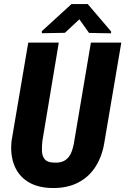

<svg xmlns="http://www.w3.org/2000/svg" viewBox="-20 -922 622 952"><path d="M430.7 -710.9H581.5L499 -225.1Q488.8 -152.3 455.8 -98.9Q422.9 -45.4 367.7 -16.8Q312.5 11.7 237.3 10.3Q166 8.8 118.9 -20.5Q71.8 -49.8 50.8 -102.5Q29.8 -155.3 37.6 -225.1L120.1 -710.9H271.5L190.4 -224.6Q187 -196.8 188 -172.4Q189 -147.9 202.1 -132.1Q215.3 -116.2 248.5 -115.7Q283.7 -113.8 304.2 -128.2Q324.7 -142.6 334.5 -168.2Q344.2 -193.8 348.6 -224.6ZM415 -901.9 530.8 -766.1V-756.8L421.4 -758.8L373.5 -826.2L301.8 -759.3L187.5 -757.3V-767.6L334.5 -901.9Z"/></svg>

Font: Roboto Condensed ExtraBold
Style: Italic
Weight: 800
Italic angle: -12°
Designer: Christian Robertson
Foundry: Google
Version: Version 3.008; 2023